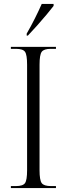

<svg xmlns="http://www.w3.org/2000/svg" viewBox="-20 -951 338 971"><path d="M35 0V-10H61Q96 -10 106.5 -25Q117 -40 117 -90V-624Q117 -674 106.5 -689Q96 -704 61 -704H35V-714H263V-704H237Q202 -704 191 -689Q180 -674 180 -624V-90Q180 -40 191 -25Q202 -10 237 -10H263V0ZM115 -781Q137 -819 156.5 -858Q176 -897 191 -931H251V-921Q238 -904 215.5 -877Q193 -850 167.5 -821.5Q142 -793 121 -771H115Z"/></svg>

Font: Noto Serif Display Condensed Light
Style: Regular
Weight: 300
Width: 3
Designer: Monotype Design Team
Foundry: Monotype Imaging Inc.
Version: Version 2.009